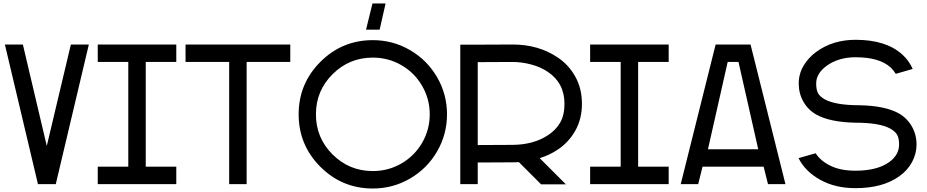

<svg xmlns="http://www.w3.org/2000/svg" viewBox="-20 -1055 5312 1100"><path d="M8 -800H111L248 -219L386 -800H489L300 -2V0H299H197H196L197 -2Z M540 -800H715H815H990V-700H815V-100H990V0H815H715H540V-100H715V-700H540Z M1043 -800V-700H1293V0H1393V-700H1643V-800H1393H1293Z M2116 -825Q1940 -825 1815.5 -700.5Q1691 -576 1691 -400Q1691 -224 1815.5 -99.5Q1940 25 2116 25Q2231 25 2329 -32Q2427 -89 2484 -187Q2541 -285 2541 -400Q2541 -515 2484 -613Q2427 -711 2329 -768Q2231 -825 2116 -825ZM2116 -725Q2205 -725 2280 -681.5Q2355 -638 2398.5 -563Q2442 -488 2442 -400Q2442 -312 2398.5 -237Q2355 -162 2280 -118.5Q2205 -75 2116 -75Q1981 -75 1885.5 -170Q1790 -265 1790 -400Q1790 -535 1885.5 -630Q1981 -725 2116 -725ZM2189 -1035 2155 -885H2077L2114 -1035Z M2917 -800Q2798 -800 2699 -799H2617V0H2717V-124L2917 -125Q2935 -125 2953 -126L3080 1H3222L3072 -149Q3128 -166 3174 -197Q3237 -238 3275.5 -305.5Q3314 -373 3314 -460.5Q3314 -548 3276 -616Q3238 -684 3175 -726Q3065 -800 2917 -800ZM2917 -700Q2969 -700 3023.5 -685.5Q3078 -671 3119 -643Q3214 -579 3214 -460Q3214 -396 3189.5 -353Q3165 -310 3119 -280Q3036 -226 2917 -225L2717 -224V-699Q2816 -700 2917 -700Z M3361 -800H3536H3636H3811V-700H3636V-100H3811V0H3636H3536H3361V-100H3536V-700H3361Z M4080 -800 3880 0H3980L4005 -100H4355L4380 0H4480L4280 -800ZM4149 -700H4211L4324 -200H4036Z M4882 -827Q5056 -827 5149 -743Q5188 -708 5209 -660L5112 -632Q5100 -652 5082 -669Q5018 -727 4882 -727Q4784 -727 4716 -678Q4656 -634 4656 -577Q4656 -541 4666.5 -521.5Q4677 -502 4705 -486Q4766 -452 4906 -452Q5052 -449 5130 -405Q5177 -378 5204 -331Q5231 -284 5231 -227Q5231 -174 5205 -126Q5179 -78 5132 -45Q5037 23 4881 23Q4765 23 4679 -25Q4593 -73 4555 -149L4653 -177Q4681 -133 4738.5 -105Q4796 -77 4881 -77Q5005 -77 5074 -126Q5131 -167 5131 -227Q5131 -263 5120 -282.5Q5109 -302 5081 -318Q5020 -352 4881 -352Q4734 -355 4656 -399Q4609 -426 4582.5 -473Q4556 -520 4556 -577Q4556 -631 4583.5 -678Q4611 -725 4658 -759Q4752 -827 4882 -827Z"/></svg>

Font: Serreria Sobria
Style: Medium
Weight: 500
Version: Version 001.000